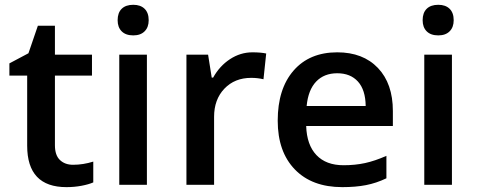

<svg xmlns="http://www.w3.org/2000/svg" viewBox="-20 -767 1978 797"><path d="M283.2 -83Q325.2 -83 367.2 -96.2V-9.8Q348.1 -1.5 318.1 4.2Q288.1 9.8 255.9 9.8Q92.8 9.8 92.8 -162.1V-453.1H19V-503.9L98.1 -545.9L137.2 -660.2H208V-540H361.8V-453.1H208V-164.1Q208 -122.6 228.8 -102.8Q249.5 -83 283.2 -83Z M589.8 0H475.1V-540H589.8ZM468.3 -683.1Q468.3 -713.9 485.1 -730.5Q502 -747.1 533.2 -747.1Q563.5 -747.1 580.3 -730.5Q597.2 -713.9 597.2 -683.1Q597.2 -653.8 580.3 -637Q563.5 -620.1 533.2 -620.1Q502 -620.1 485.1 -637Q468.3 -653.8 468.3 -683.1Z M1027.8 -549.8Q1062.5 -549.8 1085 -544.9L1073.7 -438Q1049.3 -443.8 1022.9 -443.8Q954.1 -443.8 911.4 -398.9Q868.7 -354 868.7 -282.2V0H753.9V-540H843.8L858.9 -444.8H864.7Q891.6 -493.2 934.8 -521.5Q978 -549.8 1027.8 -549.8Z M1400.9 9.8Q1274.9 9.8 1203.9 -63.7Q1132.8 -137.2 1132.8 -266.1Q1132.8 -398.4 1198.7 -474.1Q1264.6 -549.8 1379.9 -549.8Q1486.8 -549.8 1548.8 -484.9Q1610.8 -419.9 1610.8 -306.2V-244.1H1251Q1253.4 -165.5 1293.5 -123.3Q1333.5 -81.1 1406.2 -81.1Q1454.1 -81.1 1495.4 -90.1Q1536.6 -99.1 1584 -120.1V-26.9Q1542 -6.8 1499 1.5Q1456.1 9.8 1400.9 9.8ZM1379.9 -462.9Q1325.2 -462.9 1292.2 -428.2Q1259.3 -393.6 1252.9 -327.1H1498Q1497.1 -394 1465.8 -428.5Q1434.6 -462.9 1379.9 -462.9Z M1856 0H1741.2V-540H1856ZM1734.4 -683.1Q1734.4 -713.9 1751.2 -730.5Q1768.1 -747.1 1799.3 -747.1Q1829.6 -747.1 1846.4 -730.5Q1863.3 -713.9 1863.3 -683.1Q1863.3 -653.8 1846.4 -637Q1829.6 -620.1 1799.3 -620.1Q1768.1 -620.1 1751.2 -637Q1734.4 -653.8 1734.4 -683.1Z"/></svg>

Font: Samim Medium FD
Style: Medium-FD
Weight: 500
Foundry: DejaVu fonts team - Redesigned by Saber Rastikerdar
Version: Version 4.0.5